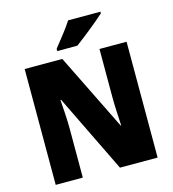

<svg xmlns="http://www.w3.org/2000/svg" viewBox="-131 -1035 1032 1143"><g transform="rotate(-15 384.5 -463.5)"><path d="M594 -917V-927H395C367 -882 318 -824 285 -781V-767H409C462 -806 554 -880 594 -917ZM698 0V-714H531V-414C531 -368 535 -297 538 -241H535L302 -714H70V0H237V-300C237 -349 233 -423 228 -481H232L466 0Z"/></g></svg>

Font: Noto Sans Thai Looped SemiCondensed Black
Style: Regular
Weight: 900
Width: 4
Designer: Sasikarn Vongin, Ben Mitchell
Foundry: The Fontpad Ltd
Version: Version 1.001